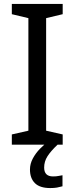

<svg xmlns="http://www.w3.org/2000/svg" viewBox="-20 -734 379 974"><path d="M298 0H40V-52L124 -71V-642L40 -662V-714H298V-662L214 -642V-71L298 -52ZM204 116Q204 161 249 161Q266 161 277.5 158.5Q289 156 297 155V211Q283 215 269 217.5Q255 220 235 220Q182 220 157 195Q132 170 132 126Q132 97 146.5 70Q161 43 182.5 21Q204 -1 224 -15L272 0Q238 32 221 58.5Q204 85 204 116Z"/></svg>

Font: Noto Kufi Arabic
Style: Regular
Weight: 400
Designer: Monotype Design Team, David Williams, Khaled Hosny
Foundry: Google LLC
Version: Version 2.109; ttfautohint (v1.8.4.7-5d5b)